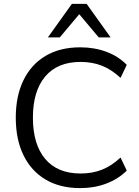

<svg xmlns="http://www.w3.org/2000/svg" viewBox="-20 -957 713 986"><path d="M392 9Q288 9 214 -35Q140 -79 100.5 -160Q61 -241 61 -353Q61 -464 100.5 -545Q140 -626 214 -670Q288 -714 392 -714Q465 -714 526.5 -691Q588 -668 631 -624L599 -557Q553 -600 503.5 -619.5Q454 -639 394 -639Q275 -639 212 -564Q149 -489 149 -353Q149 -216 212 -141Q275 -66 394 -66Q454 -66 503.5 -85.5Q553 -105 599 -148L631 -81Q588 -38 526.5 -14.5Q465 9 392 9ZM226 -765 349 -937H425L548 -765H487L387 -884L287 -765Z"/></svg>

Font: Nunito Sans
Style: Regular
Weight: 400
Designer: Vernon Adams
Foundry: Vernon Adams
Version: Version 3.101; ttfautohint (v1.8.4.7-5d5b);gftools[0.9.27]